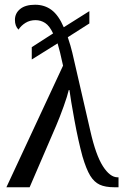

<svg xmlns="http://www.w3.org/2000/svg" viewBox="-20 -790 523 810"><path d="M246 -513Q232 -578 223 -607L114 -539V-591L204 -649Q189 -681 170.5 -693Q152 -705 130 -705Q106 -705 87.5 -693.5Q69 -682 58 -665Q43 -680 43 -706Q43 -734 65 -752Q87 -770 128 -770Q168 -770 197.5 -748Q227 -726 249 -675L357 -743V-691L266 -633Q279 -594 285 -568L361 -238Q384 -136 414 -89Q444 -42 476 -42H480V0H463Q424 0 400.5 -11Q377 -22 360.5 -49Q344 -76 328 -130Q310 -196 294 -283.5Q278 -371 273 -410H270Q265 -387 248.5 -341Q232 -295 217 -260L105 0H7Z"/></svg>

Font: Noto Serif Narrow
Style: Regular
Weight: 400
Width: 4
Designer: Monotype Design Team
Foundry: Monotype Imaging Inc.
Version: Version 1.001